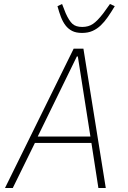

<svg xmlns="http://www.w3.org/2000/svg" viewBox="-20 -942 640 962"><path d="M473 0 438 -226H155L44 0H5L349 -698H398L510 0ZM370 -659H365L169 -258H433ZM391 -777Q361 -777 341.5 -787Q322 -797 308.5 -814.5Q295 -832 285.5 -856.5Q276 -881 268 -911L291 -922L309 -876Q326 -838 343 -822.5Q360 -807 392 -807Q423 -807 445.5 -822Q468 -837 498 -876L531 -922L555 -911Q537 -881 520 -856.5Q503 -832 484.5 -814.5Q466 -797 443.5 -787Q421 -777 391 -777Z"/></svg>

Font: IBM Plex Mono ExtraLight
Style: Italic
Weight: 200
Italic angle: -9°
Monospace: yes
Designer: Mike Abbink, Paul van der Laan, Pieter van Rosmalen
Foundry: Bold Monday
Version: Version 2.3